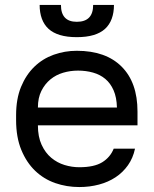

<svg xmlns="http://www.w3.org/2000/svg" viewBox="-20 -745 620 775"><path d="M300 10Q342 10 379.5 0Q417 -10 446.5 -29.5Q476 -49 496.5 -78Q517 -107 525 -145H439Q425 -110 392.5 -90Q360 -70 300 -70Q270 -70 240.5 -79Q211 -88 187 -108Q163 -128 148 -160.5Q133 -193 133 -239H535V-295Q535 -412 471 -476Q407 -540 290 -540Q241 -540 196.5 -524Q152 -508 118.5 -475.5Q85 -443 65 -394.5Q45 -346 45 -280V-260Q45 -191 66 -140Q87 -89 122 -55.5Q157 -22 203 -6Q249 10 300 10ZM295 -460Q327 -460 355.5 -452Q384 -444 405 -426.5Q426 -409 438.5 -380.5Q451 -352 452 -311H133Q133 -350 147 -378Q161 -406 183.5 -424.5Q206 -443 235 -451.5Q264 -460 295 -460ZM290 -595Q329 -595 357.5 -603.5Q386 -612 404 -628.5Q422 -645 431 -669.5Q440 -694 440 -725H356Q356 -691 339.5 -674Q323 -657 290 -657Q258 -657 242 -674Q226 -691 226 -725H140Q140 -694 149 -669.5Q158 -645 176 -628.5Q194 -612 222.5 -603.5Q251 -595 290 -595Z"/></svg>

Font: Golos Text VF
Style: Regular
Weight: 400
Designer: A.Korolkova, Vitaly Kuzmin
Foundry: ParaType Ltd
Version: Version 2.005